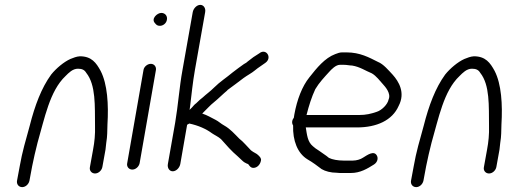

<svg xmlns="http://www.w3.org/2000/svg" viewBox="-20 -742 2096 788"><path d="M334 -443C374 -393 369 -307 370 -225C371 -190 368 -160 362 -128L349 -56C346 -42 356 -30 370 -30C384 -30 397 -42 400 -56L413 -128C414 -136 415 -145 416 -155C421 -186 420 -202 421 -231C426 -313 421 -397 393 -451C375 -484 356 -511 308 -511C293 -510 282 -505 269 -500C242 -488 210 -461 190 -436C150 -381 123 -309 102 -226C86 -168 71 -118 61 -60L50 -1C47 14 57 26 71 26C85 26 98 14 101 -1L112 -60C117 -87 127 -128 134 -156C163 -256 184 -369 249 -430C262 -443 278 -460 300 -460C317 -460 327 -455 334 -443ZM191 -338ZM309 -511H308ZM269 -500ZM190 -433V-432ZM144 -354Z M502 -72C499 -58 509 -46 523 -46C537 -46 550 -58 553 -72L620 -455C622 -468 613 -480 599 -480C585 -480 571 -468 569 -455ZM636 -636C650 -636 663 -647 665 -661C668 -676 658 -689 642 -689C625 -689 599 -665 616 -647C621 -641 625 -636 636 -636Z M785 -318C779 -314 774 -308 768 -301L758 -291L760 -304C766 -353 771 -404 780 -455L822 -692C825 -708 816 -722 802 -722C788 -722 774 -708 771 -692L729 -455C716 -384 711 -309 699 -239L669 -69C666 -53 675 -39 689 -39C703 -39 717 -53 720 -69L748 -230L757 -235C794 -227 826 -213 850 -195C860 -188 876 -181 887 -171C910 -145 930 -122 956 -100L973 -84C980 -77 987 -73 994 -70H995C997 -69 998 -69 999 -68C1005 -60 1009 -53 1020 -53C1035 -53 1048 -66 1051 -83C1053 -92 1047 -98 1041 -104C1033 -113 1022 -115 1010 -125C994 -141 979 -160 962 -173C942 -193 925 -213 900 -227C887 -234 877 -244 865 -250C847 -259 831 -269 810 -276C829 -294 841 -309 860 -324C875 -336 897 -358 913 -371V-372C937 -389 957 -405 980 -422C995 -433 1013 -442 1026 -453C1040 -465 1056 -474 1069 -484C1099 -505 1072 -546 1044 -523C1027 -513 1013 -503 997 -490C993 -486 989 -483 981 -479C967 -469 949 -456 935 -445C909 -423 883 -407 859 -383C842 -366 827 -356 812 -342C805 -337 796 -329 785 -318ZM860 -324H861ZM935 -445Z M1425 -473C1457 -468 1481 -451 1506 -441C1525 -430 1539 -410 1552 -396C1560 -387 1586 -359 1575 -334C1571 -313 1546 -289 1526 -283C1503 -275 1482 -270 1454 -270H1238C1248 -309 1259 -344 1274 -376C1290 -403 1311 -425 1331 -447C1340 -457 1358 -476 1375 -476H1391C1404 -476 1415 -473 1425 -473ZM1183 -227C1181 -165 1201 -113 1242 -88C1263 -76 1283 -61 1300 -48C1315 -39 1338 -33 1362 -33C1370 -32 1376 -32 1380 -32H1420C1459 -32 1488 -50 1515 -67C1529 -76 1533 -92 1527 -103C1515 -126 1488 -106 1470 -95C1460 -88 1443 -83 1429 -83H1389C1367 -83 1344 -87 1330 -94L1320 -102C1312 -108 1297 -118 1290 -123L1275 -133C1271 -136 1268 -139 1264 -142C1242 -160 1240 -189 1235 -219H1445C1526 -219 1590 -248 1616 -307C1645 -362 1616 -408 1592 -435C1575 -453 1554 -479 1531 -488C1495 -506 1458 -527 1402 -527H1384C1375 -527 1366 -524 1356 -520C1313 -504 1280 -463 1250 -425C1220 -388 1199 -333 1188 -272L1186 -259C1179 -250 1176 -238 1183 -227ZM1195 -146ZM1470 -95ZM1373 -84ZM1264 -142ZM1438 -524H1439ZM1526 -282Z M1951 -443C1991 -393 1986 -307 1987 -225C1988 -190 1985 -160 1979 -128L1966 -56C1963 -42 1973 -30 1987 -30C2001 -30 2014 -42 2017 -56L2030 -128C2031 -136 2032 -145 2033 -155C2038 -186 2037 -202 2038 -231C2043 -313 2038 -397 2010 -451C1992 -484 1973 -511 1925 -511C1910 -510 1899 -505 1886 -500C1859 -488 1827 -461 1807 -436C1767 -381 1740 -309 1719 -226C1703 -168 1688 -118 1678 -60L1667 -1C1664 14 1674 26 1688 26C1702 26 1715 14 1718 -1L1729 -60C1734 -87 1744 -128 1751 -156C1780 -256 1801 -369 1866 -430C1879 -443 1895 -460 1917 -460C1934 -460 1944 -455 1951 -443ZM1808 -338ZM1926 -511H1925ZM1886 -500ZM1807 -433V-432ZM1761 -354Z"/></svg>

Font: Blanket
Style: LightObl
Weight: 300
Foundry: Cannot Into Space Fonts
Version: Version 0.9